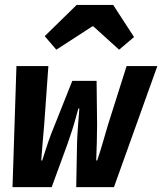

<svg xmlns="http://www.w3.org/2000/svg" viewBox="-20 -767 665 787"><path d="M31.3 0 47.4 -496.1H178.3L161.1 -255.3Q158.2 -219.1 154.8 -182.8Q151.4 -146.5 149 -109.3H153Q164.5 -146.5 177.1 -183.3Q189.7 -220.1 204.7 -255.6L276.3 -435.5H375.9L378 -255.6Q377.8 -219.1 376.8 -182.8Q375.8 -146.5 374.4 -109.3H378.4Q390.9 -146.5 401.4 -182.6Q411.8 -218.8 422.6 -255.3L498.9 -496.1H624.9L447.1 0H292.4L295.8 -180.7Q297 -215.7 299.6 -249Q302.3 -282.2 305.2 -322.1H301.2Q293.6 -295.4 287.7 -273.7Q281.8 -252 274.6 -230.2Q267.5 -208.3 257.5 -179.3L191.9 0ZM210.9 -563.3 163.3 -618.8 294.1 -746.7H444L529.4 -615.2L468.2 -563.3L362.5 -659H358.5Z"/></svg>

Font: SourceCodeVF
Style: Italic
Weight: 200
Italic angle: -11°
Monospace: yes
Designer: Paul D. Hunt, Teo Tuominen
Foundry: Adobe
Version: Version 1.026;hotconv 1.1.0;makeotfexe 2.6.0